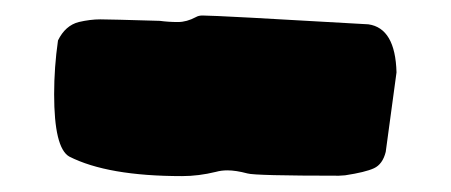

<svg xmlns="http://www.w3.org/2000/svg" viewBox="-20 -424 573 244"><path d="M211.4 -200.2Q116.7 -200.2 67.9 -225.1Q48.8 -236.3 48.8 -304.2Q48.8 -338.4 53.7 -372.6Q63 -391.6 80.1 -396Q94.7 -399.4 107.4 -399.4Q118.7 -399.4 183.1 -397.5Q194.3 -396 206.1 -396Q217.3 -396 229 -402.3Q232.4 -404.3 237.3 -404.3Q255.9 -404.3 448.2 -393.1Q482.4 -388.2 483.9 -332L470.2 -231Q466.3 -215.3 455.3 -210.2Q444.3 -205.1 418.5 -201.2L410.6 -200.7Q303.7 -200.7 294.4 -203.6Q279.8 -207.5 269 -207.5Q261.2 -207.5 254.4 -205.6Q232.4 -200.2 211.4 -200.2Z"/></svg>

Font: Kaph
Style: Regular
Weight: 400
Designer: GGBotNet
Foundry: f0n7.com
Version: 1.10